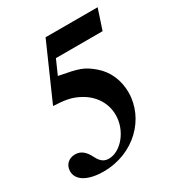

<svg xmlns="http://www.w3.org/2000/svg" viewBox="-175 -778 838 901"><g transform="rotate(-30 244.5 -328.0)"><path d="M486 -669H204L73 -372C138 -369 169 -363 206 -344C270 -312 307 -254 307 -189C307 -103 241 -27 178 -27C156 -27 137 -34 119 -70C100 -108 78 -124 48 -124C13 -124 -11 -100 -11 -66C-11 -18 41 13 126 13C291 13 412 -110 412 -251C412 -318 386 -376 339 -416C290 -457 269 -463 163 -483L197 -560H450Z"/></g></svg>

Font: XITS
Style: Bold Italic
Weight: 700
Italic angle: -16.33°
Designer: MicroPress Inc., with final additions and corrections provided by Coen Hoffman, Elsevier (retired)
Version: Version 1.105